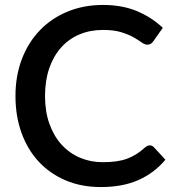

<svg xmlns="http://www.w3.org/2000/svg" viewBox="-20 -748 704 776"><path d="M585.5 -160.5Q595 -160.5 602 -153L648.5 -102.5Q604.5 -49.5 540.5 -20.8Q476.5 8 387.5 8Q308.5 8 244.8 -19.2Q181 -46.5 136 -95.2Q91 -144 66.8 -211.5Q42.5 -279 42.5 -360Q42.5 -441 68.2 -508.8Q94 -576.5 140.8 -625.2Q187.5 -674 252.8 -701Q318 -728 396.5 -728Q474.5 -728 534.2 -702.8Q594 -677.5 638 -635.5L599.5 -581Q595.5 -575.5 590 -571.5Q584.5 -567.5 575 -567.5Q565 -567.5 552.2 -576.8Q539.5 -586 519.8 -597.2Q500 -608.5 470.2 -617.8Q440.5 -627 396 -627Q344.5 -627 301.5 -609Q258.5 -591 227.5 -556.5Q196.5 -522 179.2 -472.5Q162 -423 162 -360Q162 -296.5 180 -246.8Q198 -197 229.5 -162.8Q261 -128.5 303.5 -110.5Q346 -92.5 395 -92.5Q425 -92.5 448.8 -95.8Q472.5 -99 492.5 -106.2Q512.5 -113.5 530.2 -124.5Q548 -135.5 565.5 -151.5Q575.5 -160.5 585.5 -160.5Z"/></svg>

Font: TypoPRO Lato
Style: Regular
Weight: 600
Designer: Lukasz Dziedzic with Adam Twardoch and Botio Nikoltchev
Foundry: tyPoland Lukasz Dziedzic
Version: Version 2.010; 2014-09-01; http://www.latofonts.com/